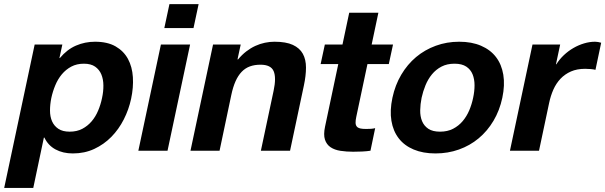

<svg xmlns="http://www.w3.org/2000/svg" viewBox="-78 -734 2947 935"><path d="M225.6 -517.1 211.4 -451.2H213.4Q248.5 -493.2 292.2 -512Q335.9 -530.8 384.8 -530.8Q445.3 -530.8 484.9 -508.1Q524.4 -485.4 545.2 -447Q565.9 -408.7 569.1 -358.4Q572.3 -308.1 560.5 -252.9Q549.3 -200.7 524.9 -152.6Q500.5 -104.5 464.4 -67.6Q428.2 -30.8 381.1 -8.8Q334 13.2 276.9 13.2Q228.5 13.2 192.4 -6.3Q156.2 -25.9 138.2 -64H135.7L84 181.2H-57.6L90.8 -517.1ZM261.2 -92.8Q296.4 -92.8 322.8 -106.7Q349.1 -120.6 368.4 -143.3Q387.7 -166 400.1 -195.8Q412.6 -225.6 418.9 -256.8Q425.8 -288.1 425.5 -318.1Q425.3 -348.1 415.5 -371.6Q405.8 -395 385.3 -409.4Q364.7 -423.8 330.6 -423.8Q295.9 -423.8 269.3 -409.7Q242.7 -395.5 223.1 -372.1Q203.6 -348.6 191.2 -318.6Q178.7 -288.6 171.9 -256.8Q165.5 -225.6 165.5 -195.8Q165.5 -166 175.5 -143.3Q185.5 -120.6 206.3 -106.7Q227.1 -92.8 261.2 -92.8Z M847.7 -517.1 737.8 0H595.7L705.6 -517.1ZM722.2 -597.2 747.1 -713.9H889.2L864.3 -597.2Z M1094.2 -517.1 1078.6 -444.8H1081.5Q1100.1 -467.3 1121.3 -483.6Q1142.6 -500 1165.5 -510.5Q1188.5 -521 1212.2 -525.9Q1235.8 -530.8 1258.3 -530.8Q1314.9 -530.8 1348.1 -515.4Q1381.3 -500 1396.7 -472.2Q1412.1 -444.3 1412.1 -405Q1412.1 -365.7 1401.9 -317.9L1334.5 0H1192.4L1254.4 -292Q1268.1 -356 1254.6 -387.5Q1241.2 -418.9 1190.4 -418.9Q1161.6 -418.9 1138.9 -410.6Q1116.2 -402.3 1098.9 -384.3Q1081.5 -366.2 1069.1 -338.4Q1056.6 -310.5 1048.3 -271L991.2 0H849.6L959.5 -517.1Z M1835.9 -517.1 1815.4 -421.9H1711.4L1657.2 -166Q1653.3 -147.9 1653.6 -136.5Q1653.8 -125 1659.2 -118.2Q1664.6 -111.3 1675.5 -108.6Q1686.5 -106 1704.6 -106Q1716.8 -106 1728 -106.7Q1739.3 -107.4 1749 -109.9L1726.1 0Q1707.5 2.9 1685.3 3.9Q1663.1 4.9 1641.6 4.9Q1608.9 4.9 1580.1 0.5Q1551.3 -3.9 1531.7 -17.1Q1512.2 -30.3 1504.4 -54.2Q1496.6 -78.1 1504.9 -117.2L1569.3 -421.9H1483.4L1503.9 -517.1H1589.8L1622.6 -671.9H1764.6L1731.9 -517.1Z M1833 -257.8Q1846.2 -319.8 1876 -370.1Q1905.8 -420.4 1948.2 -456.1Q1990.7 -491.7 2044.2 -511.2Q2097.7 -530.8 2158.2 -530.8Q2219.2 -530.8 2264.6 -511.2Q2310.1 -491.7 2337.4 -456.1Q2364.7 -420.4 2373 -370.1Q2381.3 -319.8 2368.2 -257.8Q2355 -195.8 2325.2 -145.8Q2295.4 -95.7 2252.9 -60.3Q2210.4 -24.9 2157 -5.9Q2103.5 13.2 2042.5 13.2Q1981.9 13.2 1936.5 -5.9Q1891.1 -24.9 1863.8 -60.3Q1836.4 -95.7 1828.1 -145.8Q1819.8 -195.8 1833 -257.8ZM1975.1 -257.8Q1968.8 -226.6 1968.3 -197Q1967.8 -167.5 1977.3 -144.3Q1986.8 -121.1 2007.8 -106.9Q2028.8 -92.8 2064.9 -92.8Q2101.1 -92.8 2128.4 -106.9Q2155.8 -121.1 2175.3 -144.3Q2194.8 -167.5 2207.3 -197Q2219.7 -226.6 2226.1 -257.8Q2232.9 -289.1 2232.9 -318.8Q2232.9 -348.6 2223.4 -372.1Q2213.9 -395.5 2192.6 -409.7Q2171.4 -423.8 2135.3 -423.8Q2099.1 -423.8 2072 -409.7Q2044.9 -395.5 2025.6 -372.1Q2006.3 -348.6 1994.1 -318.8Q1981.9 -289.1 1975.1 -257.8Z M2649.9 -517.1 2629.4 -420.9H2631.3Q2646.5 -445.3 2668 -465.6Q2689.5 -485.8 2714.4 -500.2Q2739.3 -514.6 2766.4 -522.7Q2793.5 -530.8 2819.8 -530.8Q2826.7 -530.8 2834.2 -529.5Q2841.8 -528.3 2849.6 -525.9L2821.8 -394Q2812 -396.5 2798.1 -397.7Q2784.2 -398.9 2771.5 -398.9Q2731.9 -398.9 2702.4 -386Q2672.9 -373 2651.6 -350.6Q2630.4 -328.1 2616.9 -297.9Q2603.5 -267.6 2596.2 -232.9L2546.9 0H2405.3L2515.1 -517.1Z"/></svg>

Font: XB Khoramshahr
Style: Bold Italic
Weight: 700
Italic angle: -12°
Designer: Behnam
Foundry: Irmug
Version: Version 8.005 2009